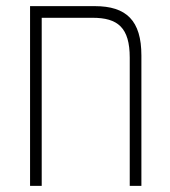

<svg xmlns="http://www.w3.org/2000/svg" viewBox="-20 -606 554 626"><path d="M289 -586H78V0H116V-548H282C364 -548 403 -516 403 -418V0H441V-425C441 -539 392 -586 289 -586Z"/></svg>

Font: Noto Sans Hebrew Condensed ExtraLight
Style: Regular
Weight: 200
Width: 3
Designer: Monotype Design Team
Foundry: Monotype Imaging Inc.
Version: Version 2.004